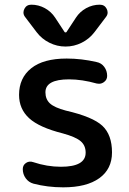

<svg xmlns="http://www.w3.org/2000/svg" viewBox="-20 -803 545 811"><path d="M271.5 -467.8Q171.9 -467.8 171.9 -413.1Q171.9 -383.8 190.9 -366.2Q210 -348.6 257.8 -335.9Q372.1 -309.6 412.6 -271.5Q453.1 -233.4 453.1 -159.2Q453.1 -88.9 399.4 -50.3Q345.7 -11.7 247.1 -11.7Q180.7 -11.7 121.1 -27.3Q100.6 -33.2 88.4 -50.3Q76.2 -67.4 76.2 -88.9Q76.2 -105.5 89.8 -114.7Q103.5 -124 120.1 -118.2Q178.7 -98.6 237.3 -98.6Q341.8 -98.6 341.8 -158.2Q341.8 -188.5 320.8 -206.5Q299.8 -224.6 246.1 -239.3Q145.5 -264.6 103 -303.7Q60.5 -342.8 60.5 -402.3Q60.5 -473.6 111.8 -514.6Q163.1 -555.7 261.7 -555.7Q324.2 -555.7 387.7 -541Q408.2 -537.1 420.4 -520.5Q432.6 -503.9 432.6 -482.4Q432.6 -465.8 418.9 -456.1Q409.2 -449.2 398.4 -449.2Q393.6 -449.2 388.7 -450.2Q326.2 -467.8 271.5 -467.8ZM252 -668.9Q252.9 -666 256.8 -666Q260.7 -666 261.7 -668.9L300.8 -728.5Q317.4 -753.9 344.2 -768.6Q371.1 -783.2 401.4 -783.2Q421.9 -783.2 430.7 -765.6Q434.6 -757.8 434.6 -750Q434.6 -740.2 427.7 -731.4L378.9 -667Q357.4 -638.7 325.2 -622.6Q293 -606.4 256.8 -606.4Q220.7 -606.4 188.5 -622.6Q156.2 -638.7 134.8 -667L85.9 -731.4Q79.1 -740.2 79.1 -750Q79.1 -757.8 83 -765.6Q91.8 -783.2 112.3 -783.2Q142.6 -783.2 169.4 -768.6Q196.3 -753.9 212.9 -728.5Z"/></svg>

Font: Gen Jyuu GothicX Medium
Style: Regular
Weight: 500
Designer: Ryoko NISHIZUKA (kana &amp; ideographs); Paul D. Hunt (Latin, Greek &amp; Cyrillic); Wenlong ZHANG (bopomofo); Sandoll C
Version: Version 1.058.20140828